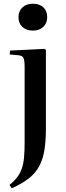

<svg xmlns="http://www.w3.org/2000/svg" viewBox="-20 -780 354 1029"><path d="M43 229 31 211Q56 191 72 170Q88 149 97 123Q106 97 109 62Q112 27 112 -20V-421Q112 -456 106 -469Q100 -482 78 -484L32 -488L34 -509L218 -518L226 -513V-92Q226 -25 218 24.5Q210 74 190 111Q170 148 134.5 176Q99 204 43 229ZM156 -616Q121 -616 100 -635.5Q79 -655 79 -688Q79 -720 100 -740Q121 -760 156 -760Q192 -760 212.5 -740.5Q233 -721 233 -688Q233 -656 212 -636Q191 -616 156 -616Z"/></svg>

Font: Literata 60pt Medium
Style: Regular
Weight: 500
Designer: Latin by Veronika Burian and Jose Scaglione. Greek by Irene Vlachou. Cyrillic by Vera Evstafieva.
Foundry: TypeTogether
Version: Version 3.103;gftools[0.9.29]